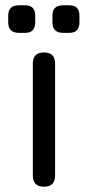

<svg xmlns="http://www.w3.org/2000/svg" viewBox="-20 -705 332 725"><path d="M146 0Q104 0 104 -42V-465Q104 -507 146 -507Q188 -507 188 -465V-42Q188 0 146 0ZM51 -581Q11 -581 11 -621V-646Q11 -685 51 -685H75Q113 -685 113 -646V-621Q113 -581 75 -581ZM218 -581Q178 -581 178 -621V-646Q178 -685 218 -685H242Q280 -685 280 -646V-621Q280 -581 242 -581Z"/></svg>

Font: Jura Light
Style: Bold
Weight: 700
Version: Version 5.104